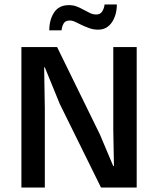

<svg xmlns="http://www.w3.org/2000/svg" viewBox="-20 -841 709 861"><path d="M76 -630H236L428 -238L488 -96H491L488 -258V-630H593V0H433L248 -375L181 -539H178L181 -354V0H76ZM201 -705Q201 -752 222.5 -785Q244 -818 289 -818Q309 -818 325 -811.5Q341 -805 355.5 -797Q370 -789 383.5 -782.5Q397 -776 412 -776Q430 -776 438.5 -790Q447 -804 449 -821H504Q504 -798 498.5 -778Q493 -758 482.5 -742Q472 -726 456.5 -717Q441 -708 420 -708Q399 -708 381 -714.5Q363 -721 347 -728.5Q331 -736 318 -742.5Q305 -749 293 -749Q273 -749 265.5 -736Q258 -723 256 -705Z"/></svg>

Font: Mukta Malar Medium
Style: Regular
Weight: 500
Designer: Aadarsh Rajan, Girish Dalvi, Yashodeep Gholap
Foundry: Ek Type
Version: Version 2.538;PS 1.000;hotconv 16.6.51;makeotf.lib2.5.65220;